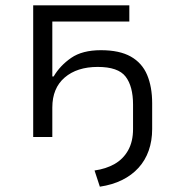

<svg xmlns="http://www.w3.org/2000/svg" viewBox="-20 -516 661 723"><path d="M356 187 336 126Q379 120 411.5 101.5Q444 83 462.5 50Q481 17 481 -30V-122Q481 -191 453 -227.5Q425 -264 348 -264Q270 -264 223.5 -224Q177 -184 177 -111V0H105V-496H467V-435H177V-228H182Q206 -269 248 -298Q290 -327 360 -327Q430 -327 472.5 -303Q515 -279 534 -234Q553 -189 553 -127V-30Q553 14 540 51Q527 88 501.5 116Q476 144 439.5 162Q403 180 356 187Z"/></svg>

Font: Nunito Sans 6pt Light
Style: Regular
Weight: 300
Version: Version 3.101;gftools[0.9.27]